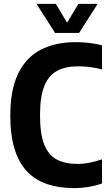

<svg xmlns="http://www.w3.org/2000/svg" viewBox="-20 -969 565 999"><path d="M364.7 9.7Q287.1 9.7 225.7 -10.9Q164.2 -31.5 121.3 -76.4Q78.4 -121.3 56 -193.3Q33.6 -265.4 33.6 -368.3Q33.6 -501.4 74.3 -585.7Q115.1 -670 191.3 -709.8Q267.5 -749.7 374.5 -749.7Q409.5 -749.7 444.3 -745.6Q479.1 -741.5 510.8 -733.2V-607.9Q479.6 -616 448.9 -620Q418.2 -624 386 -624Q321 -624 276.9 -600.3Q232.9 -576.6 210.5 -521.2Q188.2 -465.8 188.2 -370.3Q188.2 -272 210.2 -216.7Q232.3 -161.4 275.9 -138.7Q319.6 -116 384.8 -116Q413.1 -116 444.5 -122.2Q475.9 -128.5 510.8 -139.9V-14.6Q482.1 -3.7 443.1 3Q404 9.7 364.7 9.7ZM266.6 -797.5 170 -948.9H270.3L338 -836.3H320.2L387.9 -948.9H488.2L391.6 -797.5Z"/></svg>

Font: Encode Sans Condensed Thin
Style: Regular
Weight: 100
Width: 3
Designer: Multiple Designers
Foundry: Impallari Type
Version: Version 3.002